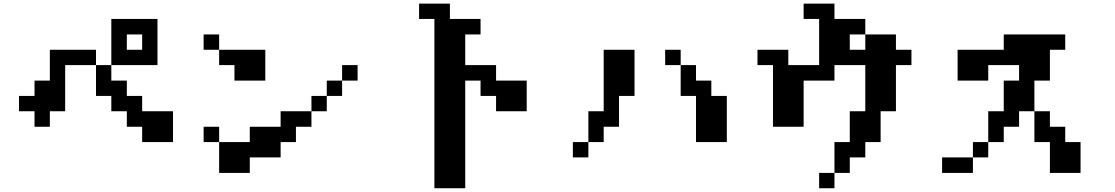

<svg xmlns="http://www.w3.org/2000/svg" viewBox="-20 -879 6040 1040"><path d="M667 -609.4H750V-692.4H667ZM83 -276.4V-359.4H167V-442.4H250V-609.4H500V-526.4H333V-276.4H250V-192.4H167V-276.4ZM583 -526.4V-442.4H667V-359.4H750V-276.4H917V-109.4H750V-192.4H667V-276.4H583V-359.4H500V-526.4ZM583 -526.4V-776.4H833V-526.4Z M1083 -609.4V-692.4H1167V-609.4ZM1083 -109.4V-192.4H1167V-109.4ZM1167 -609.4H1417V-442.4H1250V-526.4H1167ZM1833 -442.4V-359.4H1750V-276.4H1667V-192.4H1583V-109.4H1500V-26.4H1333V57.6H1167V-109.4H1333V-192.4H1500V-276.4H1667V-359.4H1750V-442.4ZM1833 -442.4V-526.4H1917V-442.4Z M2250 -776.4V-859.4H2417V-776.4H2583V-692.4H2500V-526.4H2667V-442.4H2833V-276.4H2667V-359.4H2583V-442.4H2500V140.6H2333V-776.4Z M3583 -526.4V-609.4H3667V-526.4ZM3083 -26.4V-109.4H3167V-26.4ZM3667 -526.4H3750V-442.4H3833V-359.4H3917V-109.4H3750V-359.4H3667ZM3167 -109.4V-276.4H3250V-609.4H3417V-359.4H3333V-192.4H3250V-109.4Z M4583 -609.4H4667V-692.4H4583ZM4083 -526.4V-609.4H4250V-526.4H4417V-776.4H4333V-859.4H4500V-776.4H4667V-692.4H4833V-609.4H4917V-526.4H4833V-276.4H4750V-109.4H4667V-26.4H4583V57.6H4500V140.6H4417V57.6H4500V-109.4H4583V-276.4H4667V-526.4H4500V-442.4H4333V-192.4H4167V-526.4Z M5167 -442.4V-609.4H5417V-692.4H5750V-609.4H5667V-442.4H5583V-276.4H5667V-192.4H5750V-109.4H5833V57.6H5667V-109.4H5583V-276.4H5500V-192.4H5417V-109.4H5333V-26.4H5250V-109.4H5333V-276.4H5417V-442.4H5500V-526.4H5333V-442.4ZM5250 -26.4V57.6H5083V-26.4Z"/></svg>

Font: KH Dot Dougenzaka 12
Style: Regular
Weight: 400
Designer: Original version for X68000 by Keitarou Hiraki (http://hp.vector.co.jp/authors/VA000874/) / TrueType conversion by Homem
Version: Version 1.00.20150527